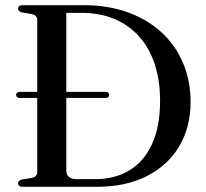

<svg xmlns="http://www.w3.org/2000/svg" viewBox="-20 -720 794 740"><path d="M42 -354.5Q42 -359.5 45.8 -362.8Q49.5 -366 55.5 -366H387Q393.5 -366 397 -362.8Q400.5 -359.5 400.5 -354.5Q400.5 -348.5 397 -345.5Q393.5 -342.5 387 -342.5H55Q49 -342.5 45.5 -345.5Q42 -348.5 42 -354.5ZM49.5 -13Q49.5 -24 63.5 -28L101.5 -34Q112.5 -36.5 118 -42Q123.5 -47.5 123.5 -56.5V-643Q123.5 -652.5 118 -658Q112.5 -663.5 101.5 -666L63.5 -672.5Q49.5 -676 49.5 -687Q49.5 -693 53.8 -696.5Q58 -700 67 -700H303Q395.5 -700 471.2 -673Q547 -646 601.5 -596.2Q656 -546.5 685.2 -478Q714.5 -409.5 714.5 -326.5Q714.5 -229.5 670.8 -156Q627 -82.5 545.8 -41.2Q464.5 0 352.5 0H67Q58 0 53.8 -3.8Q49.5 -7.5 49.5 -13ZM347 -29.5Q422.5 -29.5 478.8 -63.5Q535 -97.5 566 -165Q597 -232.5 597 -332.5Q597 -410.5 576.2 -473Q555.5 -535.5 516 -579.5Q476.5 -623.5 420.5 -647Q364.5 -670.5 294 -670.5H235.5V-63.5Q235.5 -46.5 246 -38Q256.5 -29.5 277.5 -29.5Z"/></svg>

Font: Fraunces 60pt
Style: Regular
Weight: 400
Version: Version 1.000;[b76b70a41]